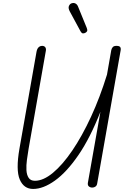

<svg xmlns="http://www.w3.org/2000/svg" viewBox="-20 -1229 812 1258"><path d="M197 9Q136 9 109.5 -52.8Q83 -114.5 107.5 -255.5L219.5 -891Q221.5 -902 226.2 -910.5Q231 -919 238.8 -923.8Q246.5 -928.5 256.5 -928.5Q270.5 -928 276.8 -919.2Q283 -910.5 280.5 -896.5L167.5 -255Q161.5 -219.5 156.5 -182.5Q151.5 -145.5 153.2 -114.2Q155 -83 167.8 -63.8Q180.5 -44.5 209 -44.5Q264 -44.5 327 -96.8Q390 -149 454 -243.2Q518 -337.5 576.5 -464.2Q635 -591 681 -740L709 -900Q711.5 -912 718.8 -920.2Q726 -928.5 743 -928.5Q761.5 -928.5 767.2 -921Q773 -913.5 770.5 -899L617 -28Q615 -13.5 605.8 -6.8Q596.5 0 585 0Q571 0 562 -7.8Q553 -15.5 556 -32.5L638 -496.5Q571 -325.5 494 -213.2Q417 -101 340.2 -46Q263.5 9 197 9ZM540 -1014.5Q532 -1010 523.5 -1010.2Q515 -1010.5 506.5 -1026L437 -1154.5Q425.5 -1176.5 431.8 -1190.2Q438 -1204 449.5 -1207.5Q464.5 -1212 475.5 -1205.5Q486.5 -1199 491.5 -1185.5L548.5 -1046Q554 -1032 550.8 -1025.2Q547.5 -1018.5 540 -1014.5Z"/></svg>

Font: Edu VIC WA NT Hand Pre
Style: Regular
Weight: 400
Designer: Tina and Corey Anderson, Eben Sorkin, Mirko Velimirovic
Foundry: Google for Education
Version: Version 1.000